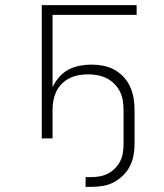

<svg xmlns="http://www.w3.org/2000/svg" viewBox="-20 -540 640 749"><path d="M335 189H314V151H335Q352 151 369 148Q386 145 401.5 137Q417 129 429.5 116Q442 103 449.5 87.5Q457 72 459.5 55Q462 38 462 20V-112Q462 -130 459 -148.5Q456 -167 447.5 -183.5Q439 -200 425.5 -213.5Q412 -227 395.5 -235Q379 -243 360.5 -246.5Q342 -250 324 -250Q305 -250 286.5 -246.5Q268 -243 251.5 -235Q235 -227 221.5 -213.5Q208 -200 200 -183.5Q192 -167 188.5 -148.5Q185 -130 185 -112V0H143V-520H513V-482H185V-200Q195 -221 210.5 -239Q226 -257 246.5 -268Q267 -279 290.5 -283.5Q314 -288 337 -288Q360 -288 383 -283.5Q406 -279 426 -268Q446 -257 462 -240Q478 -223 487.5 -202Q497 -181 501 -158Q505 -135 505 -112V20Q505 43 501 65.5Q497 88 486.5 108.5Q476 129 459.5 145Q443 161 423 171.5Q403 182 380 185.5Q357 189 335 189Z"/></svg>

Font: Iosevka Aile Extralight
Style: Regular
Weight: 200
Designer: Belleve Invis
Foundry: Belleve Invis
Version: Version 31.1.0; ttfautohint (v1.8.4)